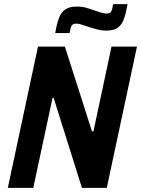

<svg xmlns="http://www.w3.org/2000/svg" viewBox="-20 -915 687 935"><path d="M18 0 165 -688H296L428 -275H435L523 -688H647L500 0H379L241 -439H236L142 0ZM249 -754Q256 -797 266.5 -825.5Q277 -854 297 -868.5Q317 -883 354 -883Q379 -883 400.5 -877Q422 -871 443 -863Q460 -858 473 -853.5Q486 -849 499 -849Q516 -849 521.5 -859Q527 -869 531 -895H601Q594 -853 584 -824Q574 -795 554 -780.5Q534 -766 497 -766Q471 -766 450.5 -772.5Q430 -779 408 -785Q391 -790 378 -795Q365 -800 351 -800Q335 -800 329 -790Q323 -780 319 -754Z"/></svg>

Font: Saira SemiCondensed SemiBold
Style: Italic
Weight: 600
Width: 4
Italic angle: -12°
Designer: Hector Gatti with collaboration of the Omnibus-Type team
Foundry: Omnibus-Type
Version: Version 1.101